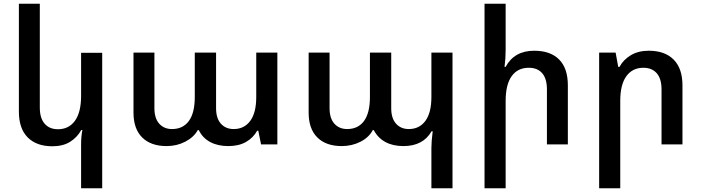

<svg xmlns="http://www.w3.org/2000/svg" viewBox="-20 -780 3789 1037"><path d="M418 237V-1Q418 -42 425 -78H419Q397 -38 358.5 -14Q320 10 263 10Q177 10 129.5 -38Q82 -86 82 -177V-760H195V-199Q195 -142 221 -112Q247 -82 293 -82Q352 -82 385 -128Q418 -174 418 -262V-495H532V237Z M701 -172V-496H814V-196Q814 -141 840 -112Q866 -83 909 -83Q968 -83 1000 -126.5Q1032 -170 1032 -256V-496H1147V-196Q1147 -141 1173 -112Q1199 -83 1242 -83Q1299 -83 1331.5 -127Q1364 -171 1364 -256V-496H1478V0H1390L1375 -74H1369Q1348 -36 1309 -13.5Q1270 9 1213 9Q1156 9 1115 -13Q1074 -35 1054 -77H1048Q1027 -39 981 -15Q935 9 880 9Q795 9 748 -37.5Q701 -84 701 -172Z M2310 19Q2310 -15 2317 -71H2311Q2265 9 2159 9Q2102 9 2061.5 -13Q2021 -35 1999 -77H1993Q1973 -38 1927 -14.5Q1881 9 1826 9Q1741 9 1694 -37.5Q1647 -84 1647 -172V-496H1760V-196Q1760 -141 1786 -112Q1812 -83 1855 -83Q1914 -83 1946 -126.5Q1978 -170 1978 -256V-496H2093V-196Q2093 -141 2119 -112Q2145 -83 2188 -83Q2245 -83 2277.5 -127Q2310 -171 2310 -256V-496H2424V237H2310Z M2711 -509Q2711 -464 2705 -419H2711Q2758 -506 2865 -506Q2953 -506 3000 -458.5Q3047 -411 3047 -319V0H2934V-297Q2934 -355 2908.5 -384.5Q2883 -414 2836 -414Q2776 -414 2743.5 -368.5Q2711 -323 2711 -235V237H2597V-760H2711Z M3216 -496H3305L3319 -419H3326Q3347 -458 3387.5 -482Q3428 -506 3484 -506Q3571 -506 3618.5 -458Q3666 -410 3666 -319V0H3553V-297Q3553 -355 3527 -384.5Q3501 -414 3455 -414Q3396 -414 3363 -368.5Q3330 -323 3330 -235V237H3216Z"/></svg>

Font: Noto Sans Armenian Medium
Style: Regular
Weight: 500
Designer: Monotype Design team
Foundry: Monotype Imaging Inc.
Version: Version 1.000